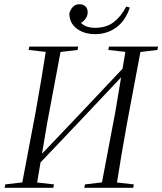

<svg xmlns="http://www.w3.org/2000/svg" viewBox="-20 -891 770 911"><path d="M2 0 5 -16 105 -28H130L236 -16L233 0ZM81 0 149 -359Q163 -436 176 -514.5Q189 -593 201 -670H272L204 -308L152 0ZM116 -654 119 -670H351L348 -654L247 -642H221ZM380 0 383 -16 483 -28H509L615 -16L612 0ZM459 0 527 -359 579 -670H651L583 -308Q569 -231 556 -154Q543 -77 531 0ZM494 -654 497 -670H730L727 -654L626 -642H600ZM112 -57 109 -98H119L370 -362L620 -627L624 -586H613L363 -321ZM431 -729Q379 -729 344 -755.5Q309 -782 309 -828Q315 -847 326.5 -859Q338 -871 358 -871Q374 -871 385 -861Q396 -851 396 -833Q396 -814 383.5 -799Q371 -784 353 -776L350 -799Q367 -775 386.5 -767Q406 -759 431 -759Q484 -759 519 -785.5Q554 -812 579 -860L596 -855Q575 -792 531.5 -760.5Q488 -729 431 -729Z"/></svg>

Font: Source Serif 4 60pt
Style: Italic
Weight: 400
Italic angle: -12°
Version: Version 4.004;hotconv 1.0.116;makeotfexe 2.5.65601